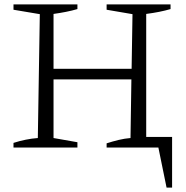

<svg xmlns="http://www.w3.org/2000/svg" viewBox="-20 -667 841 868"><path d="M41 0V-21Q69 -30 96.5 -35.5Q124 -41 151 -43L160 -603L41 -623V-647H330V-626Q306 -619 278.5 -613.5Q251 -608 222 -604V-356H575L579 -603L462 -623V-647H751V-626Q727 -619 699.5 -613.5Q672 -608 641 -604V-48H758V181H733L696 0H462V-19Q490 -28 517 -34.5Q544 -41 570 -43L574 -308H222V-43L330 -24V0Z"/></svg>

Font: Piazzolla Light
Style: Regular
Weight: 300
Designer: Juan Pablo del Peral
Foundry: Huerta Tipografica
Version: Version 1.330